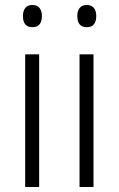

<svg xmlns="http://www.w3.org/2000/svg" viewBox="-20 -750 476 770"><path d="M110 -730Q129 -730 138.5 -718Q148 -706 148 -686Q148 -641 110 -641Q72 -641 72 -686Q72 -706 81.5 -718Q91 -730 110 -730ZM137 -532V0H81V-532Z M328 -730Q347 -730 356.5 -718Q366 -706 366 -686Q366 -641 328 -641Q290 -641 290 -686Q290 -706 299.5 -718Q309 -730 328 -730ZM355 -532V0H299V-532Z"/></svg>

Font: Noto Sans Arabic SemCond Light
Style: Regular
Weight: 300
Width: 4
Designer: Monotype Design Team, Nadine Chahine, Nizar Qandah and Khaled Hosny
Foundry: Monotype Imaging Inc.
Version: Version 2.012; ttfautohint (v1.8.4.7-5d5b)